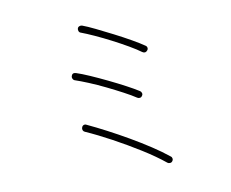

<svg xmlns="http://www.w3.org/2000/svg" viewBox="-81 -853 1163 967"><g transform="rotate(-10 500.0 -369.5)"><path d="M700 7Q651 -33 584.5 -74.5Q518 -116 448 -154Q378 -192 317 -219Q310 -222 307.5 -229Q305 -236 308 -243Q311 -251 318 -253.5Q325 -256 332 -252Q377 -231 429.5 -203.5Q482 -176 535.5 -145Q589 -114 637 -82.5Q685 -51 722 -21Q728 -17 729 -9.5Q730 -2 725 4Q721 10 713 10.5Q705 11 700 7ZM607 -342Q583 -358 544.5 -378.5Q506 -399 463 -420Q420 -441 380 -457.5Q340 -474 313 -483Q306 -485 302.5 -492Q299 -499 301 -506Q306 -523 324 -518Q352 -509 393 -491Q434 -473 478.5 -451.5Q523 -430 562.5 -409Q602 -388 627 -372Q633 -368 635 -360.5Q637 -353 632 -347Q628 -340 620.5 -339Q613 -338 607 -342ZM672 -564Q649 -581 612 -602.5Q575 -624 532.5 -646Q490 -668 450.5 -686Q411 -704 384 -714Q377 -716 374 -723Q371 -730 373 -737Q375 -744 382 -747Q389 -750 396 -748Q421 -739 461 -719.5Q501 -700 546 -677Q591 -654 630.5 -631.5Q670 -609 693 -593Q700 -589 701.5 -581.5Q703 -574 698 -568Q687 -554 672 -564Z"/></g></svg>

Font: Zen Maru Gothic Light
Style: Regular
Weight: 300
Designer: Yoshimichi Ohira
Foundry: Positype
Version: Version 1.001